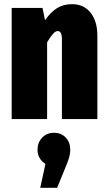

<svg xmlns="http://www.w3.org/2000/svg" viewBox="-20 -571 520 921"><path d="M447 -400V0H277V-383Q277 -422 257 -422Q246 -422 234 -408.5Q222 -395 206 -368V0H36V-533H184L196 -474Q223 -513 253.5 -532Q284 -551 326 -551Q382 -551 414.5 -510Q447 -469 447 -400ZM317 147Q317 166 312 183.5Q307 201 294 232L254 330H173L198 215Q160 191 160 147Q160 113 182 89.5Q204 66 239 66Q274 66 295.5 89Q317 112 317 147Z"/></svg>

Font: Fira Sans Compressed ExtraBold
Style: Regular
Weight: 800
Width: 1
Designer: bBox Type GmbH & Carrois Corporate GbR & Edenspiekermann AG
Foundry: bBox Type GmbH & Carrois Corporate GbR & Edenspiekermann AG
Version: Version 4.301